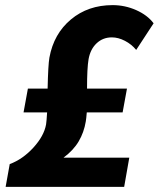

<svg xmlns="http://www.w3.org/2000/svg" viewBox="-20 -730 620 750"><path d="M580 -639 512 -535Q494 -557 468 -570.5Q442 -584 417 -584Q382 -584 357.5 -561Q333 -538 326 -499Q320 -464 320 -384H476L459 -291H319Q317 -266 315 -255Q308 -213 287.5 -178Q267 -143 228 -114H485L465 0H2L18 -89Q69 -108 110.5 -153.5Q152 -199 160 -244Q162 -257 164 -291H72L89 -384H166Q168 -476 173 -505Q190 -598 257 -654Q324 -710 420 -710Q468 -710 512 -690.5Q556 -671 580 -639Z"/></svg>

Font: Sarabun ExtraBold
Style: Italic
Weight: 800
Italic angle: -10°
Designer: Suppakit Chalermlarp | Katatrad Co.,Ltd.
Foundry: Cadson Demak Co.,Ltd.
Version: Version 1.000; ttfautohint (v1.6)